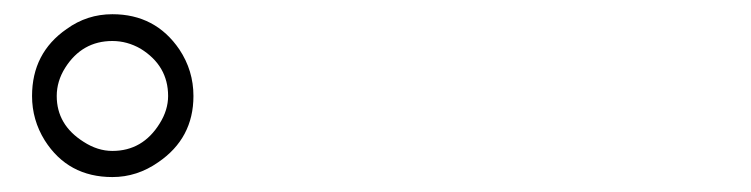

<svg xmlns="http://www.w3.org/2000/svg" viewBox="-20 -840 1040 266"><path d="M24.4 -707Q24.4 -766.6 72.3 -799.8Q100.6 -820.3 135.7 -820.3Q195.3 -820.3 228.5 -771.5Q248 -742.2 248 -707Q248 -648.4 199.2 -615.2Q169.9 -594.7 135.7 -594.7Q74.2 -594.7 42 -645.5Q24.4 -673.8 24.4 -707ZM58.6 -707Q58.6 -667 95.7 -643.6Q115.2 -630.9 135.7 -630.9Q177.7 -630.9 201.2 -668.9Q212.9 -687.5 212.9 -707Q212.9 -749 174.8 -772.5Q156.2 -783.2 135.7 -783.2Q93.8 -783.2 70.3 -746.1Q58.6 -727.5 58.6 -707Z"/></svg>

Font: Taipei Sans TC Beta Light
Style: Regular
Weight: 300
Designer: JT Foundry
Foundry: JT Foundry
Version: Version 1.000